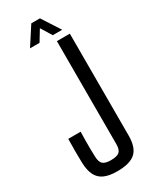

<svg xmlns="http://www.w3.org/2000/svg" viewBox="-243 -1017 870 1084"><g transform="rotate(-30 191.5 -475.5)"><path d="M176.6 7.2Q124.8 7.2 92.7 -7.3Q60.5 -21.8 44.9 -53.3Q29.3 -84.8 27.7 -135.8Q26.8 -176.8 26.8 -212.9Q26.8 -249 27.7 -290.1H108.6Q107.7 -263.3 107.3 -236.2Q106.8 -209.1 107.3 -182.2Q107.7 -155.2 108.6 -128.5Q109.6 -93.1 124.4 -79.1Q139.3 -65.1 176.6 -65.1Q217.5 -65.1 232.7 -79.1Q248 -93.1 248 -128.5V-800H332.4V-135.8Q332.4 -59.2 296.4 -26Q260.3 7.2 176.6 7.2ZM96.3 -840.6 173.1 -959.3H229.4L306.2 -840.6H244.6L201.4 -911.3L158.3 -840.6Z"/></g></svg>

Font: Big Shoulders Text SC Thin
Style: Regular
Weight: 100
Designer: Patric King
Foundry: XO Type Co
Version: Version 2.002